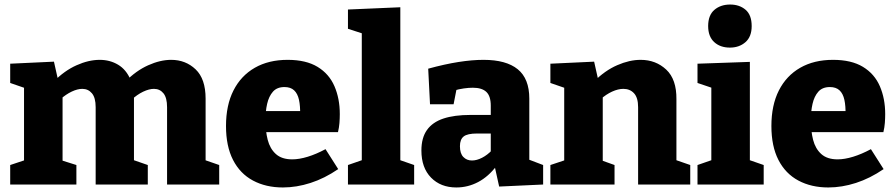

<svg xmlns="http://www.w3.org/2000/svg" viewBox="-20 -814 3950 847"><path d="M556 -462 533 -454Q580 -502 633.5 -526Q687 -550 735 -550Q799 -550 843 -508Q887 -466 887 -379V-89L872 -112L947 -86V0H717V-341Q717 -383 701 -402.5Q685 -422 659 -422Q638 -422 611.5 -409.5Q585 -397 558 -372L570 -408Q571 -400 571 -394.5Q571 -389 571 -385V-89L557 -112L632 -86V0H402V-341Q402 -383 385.5 -402.5Q369 -422 343 -422Q322 -422 296.5 -410Q271 -398 245 -375L256 -397V-86L241 -110L317 -86V0H25V-86L106 -113L86 -89V-447L106 -420L25 -448V-533L218 -542L239 -448L218 -455Q264 -502 317.5 -526Q371 -550 420 -550Q465 -550 501 -528.5Q537 -507 556 -462Z M1228 13Q1153 13 1096 -17.5Q1039 -48 1008 -108.5Q977 -169 977 -258Q977 -350 1010 -415Q1043 -480 1104 -515Q1165 -550 1249 -550Q1330 -550 1381 -519Q1432 -488 1455.5 -433.5Q1479 -379 1479 -311Q1479 -292 1477.5 -272Q1476 -252 1471 -231H1116V-324H1328L1304 -307Q1305 -346 1299 -373.5Q1293 -401 1277.5 -415.5Q1262 -430 1235 -430Q1202 -430 1184 -409.5Q1166 -389 1158.5 -356Q1151 -323 1151 -284Q1151 -236 1161 -197Q1171 -158 1197 -134.5Q1223 -111 1269 -111Q1300 -111 1337.5 -122.5Q1375 -134 1416 -156L1472 -68Q1412 -27 1350 -7Q1288 13 1228 13Z M1746 -97 1735 -111 1807 -86V0H1515V-86L1587 -111L1576 -97V-674L1586 -664L1515 -687V-772L1746 -782Z M2315 -84 2292 -118 2376 -86V0L2182 9L2161 -86L2171 -83Q2135 -35 2089.5 -11Q2044 13 1993 13Q1924 13 1881.5 -30.5Q1839 -74 1839 -150Q1839 -206 1863.5 -240.5Q1888 -275 1936 -291Q1984 -307 2056 -307H2154L2145 -297V-348Q2145 -390 2125.5 -408.5Q2106 -427 2066 -427Q2048 -427 2026.5 -424Q2005 -421 1981 -414L1996 -431L1981 -354H1877L1869 -511Q1942 -531 2002.5 -540.5Q2063 -550 2113 -550Q2213 -550 2264 -508.5Q2315 -467 2315 -379ZM2009 -169Q2009 -137 2024 -121.5Q2039 -106 2062 -106Q2083 -106 2106.5 -118Q2130 -130 2151 -152L2145 -129V-236L2155 -225H2084Q2042 -225 2025.5 -212Q2009 -199 2009 -169Z M2408 0V-86L2489 -113L2469 -89V-447L2489 -420L2408 -448V-533L2601 -542L2622 -448L2601 -455Q2649 -503 2703 -526.5Q2757 -550 2806 -550Q2873 -550 2919 -507Q2965 -464 2964 -376V-89L2950 -112L3025 -86V0H2795V-341Q2795 -383 2777 -402.5Q2759 -422 2730 -422Q2707 -422 2680.5 -410Q2654 -398 2628 -375L2639 -398V-86L2624 -110L2691 -86V0Z M3288 -97 3277 -111 3349 -86V0H3057V-86L3129 -111L3118 -97V-434L3128 -424L3057 -448V-533L3288 -541ZM3200 -604Q3157 -604 3130.5 -628.5Q3104 -653 3104 -699Q3104 -747 3131.5 -770.5Q3159 -794 3201 -794Q3242 -794 3269 -771Q3296 -748 3296 -699Q3296 -652 3268.5 -628Q3241 -604 3200 -604Z M3634 13Q3559 13 3502 -17.5Q3445 -48 3414 -108.5Q3383 -169 3383 -258Q3383 -350 3416 -415Q3449 -480 3510 -515Q3571 -550 3655 -550Q3736 -550 3787 -519Q3838 -488 3861.5 -433.5Q3885 -379 3885 -311Q3885 -292 3883.5 -272Q3882 -252 3877 -231H3522V-324H3734L3710 -307Q3711 -346 3705 -373.5Q3699 -401 3683.5 -415.5Q3668 -430 3641 -430Q3608 -430 3590 -409.5Q3572 -389 3564.5 -356Q3557 -323 3557 -284Q3557 -236 3567 -197Q3577 -158 3603 -134.5Q3629 -111 3675 -111Q3706 -111 3743.5 -122.5Q3781 -134 3822 -156L3878 -68Q3818 -27 3756 -7Q3694 13 3634 13Z"/></svg>

Font: Bitter Thin ExtraBold
Style: Regular
Weight: 800
Version: Version 3.020